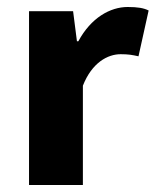

<svg xmlns="http://www.w3.org/2000/svg" viewBox="-20 -529 445 549"><path d="M63 0H217V-284C243 -350 288 -374 325 -374C347 -374 358 -372 376 -368L405 -499C391 -506 374 -509 345 -509C295 -509 240 -478 204 -411H200L189 -497H63Z"/></svg>

Font: DAIFUKU Sans
Style: Bold
Weight: 700
Designer: Original font ‘Source Han Sans JP’ : Paul D. Hunt
Foundry: Daifuku
Version: Version 1.000